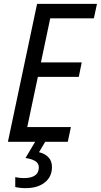

<svg xmlns="http://www.w3.org/2000/svg" viewBox="-20 -734 522 994"><path d="M172 -714H482L466 -639H240L192 -411H403L388 -336H176L121 -76H347L331 0H21ZM59 234V183Q79 188 104 188Q142 188 161.5 174Q181 160 181 133Q181 112 163.5 100.5Q146 89 112 84L162 0H214L182 54Q212 61 230.5 80Q249 99 249 131Q249 181 212 210.5Q175 240 113 240Q81 240 59 234Z"/></svg>

Font: Noto Sans UI Narrow
Style: Italic
Weight: 400
Width: 4
Italic angle: -12°
Designer: Monotype Design Team
Foundry: Monotype Imaging Inc.
Version: Version 1.001